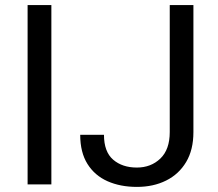

<svg xmlns="http://www.w3.org/2000/svg" viewBox="-20 -731 864 761"><path d="M183.6 -710.9V0H89.4V-710.9ZM652.8 -207.5V-710.9H746.6V-207.5Q746.6 -137.2 717.8 -88.9Q689 -40.5 638.4 -15.4Q587.9 9.8 522.5 9.8Q457 9.8 406.2 -12.7Q355.5 -35.2 326.7 -81.1Q297.9 -127 297.9 -196.8H392.1Q392.1 -129.4 428.5 -98.1Q464.8 -66.9 522.5 -66.9Q578.1 -66.9 615.5 -102.5Q652.8 -138.2 652.8 -207.5Z"/></svg>

Font: Vazirmatn RD UI
Style: Regular
Weight: 400
Designer: Saber Rastikerdar
Foundry: Saber Rastikerdar
Version: Version 33.003